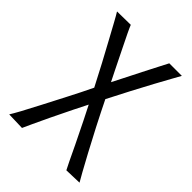

<svg xmlns="http://www.w3.org/2000/svg" viewBox="-163 -593 670 670"><g transform="rotate(45 172.5 -257.5)"><path d="M68 4 3 2Q10 -9 24 -34.5Q38 -60 57.5 -98Q77 -136 101 -182Q125 -228 150 -280Q175 -329 195.5 -369.5Q216 -410 231.5 -440.5Q247 -471 257.5 -491Q268 -511 272 -519H334Q329 -510 316.5 -487.5Q304 -465 285.5 -431Q267 -397 244.5 -354Q222 -311 197 -262Q171 -211 149.5 -167.5Q128 -124 111.5 -89.5Q95 -55 84 -31Q73 -7 68 4ZM282 -1Q278 -8 267.5 -30Q257 -52 240.5 -86.5Q224 -121 202 -165Q180 -209 153 -262Q128 -311 105.5 -353Q83 -395 65 -428Q47 -461 34.5 -484Q22 -507 15 -518L82 -519Q85 -511 94.5 -491Q104 -471 119 -441Q134 -411 154 -370Q174 -329 199 -280Q225 -227 249 -180.5Q273 -134 293 -97Q313 -60 326.5 -35.5Q340 -11 345 -3Z"/></g></svg>

Font: Truculenta Light
Style: Regular
Weight: 300
Version: Version 1.002